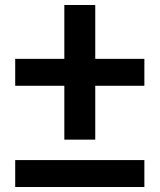

<svg xmlns="http://www.w3.org/2000/svg" viewBox="-20 -750 640 770"><path d="M238 -190V-406H41V-514H238V-730H362V-514H559V-406H362V-190ZM41 0V-108H559V0Z"/></svg>

Font: M PLUS Code Latin Expanded SemiBold
Style: Regular
Weight: 600
Width: 7
Designer: Coji Morishita
Foundry: UNDERFOREST DESIGN
Version: Version 1.002; ttfautohint (v1.8.3)